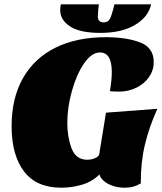

<svg xmlns="http://www.w3.org/2000/svg" viewBox="-20 -853 752 893"><path d="M635 0Q616 11 599 15.5Q582 20 560 20Q527 20 500.5 10Q474 0 459 -15Q444 -30 443 -42Q409 -8 361.5 6Q314 20 265 20Q149 20 91.5 -56Q34 -132 34 -266Q34 -396 86.5 -489Q139 -582 237.5 -631Q336 -680 473 -680Q567 -680 631 -656Q695 -632 695 -564Q695 -526 673 -494.5Q651 -463 614 -445Q577 -427 535 -427Q507 -427 491 -429Q500 -479 500 -518Q500 -609 445 -609Q406 -609 371 -558Q336 -507 314.5 -430Q293 -353 293 -281Q293 -216 313 -163Q333 -110 386 -110Q402 -110 418.5 -116Q435 -122 441 -133L473 -329L712 -347Q673 -261 653.5 -178Q634 -95 635 0ZM436 -792 435 -776Q435 -749 463 -749Q482 -749 490.5 -764.5Q499 -780 507 -812Q508 -819 512 -833H683Q670 -774 608 -737Q546 -700 447 -700Q352 -700 306 -730Q260 -760 260 -806Q260 -818 263 -833H440Q436 -805 436 -792Z"/></svg>

Font: Sansita Black Italic
Style: Regular
Weight: 900
Italic angle: -11°
Designer: Pablo Cosgaya
Foundry: Omnibus-Type
Version: Version 1.006